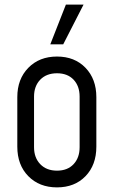

<svg xmlns="http://www.w3.org/2000/svg" viewBox="-20 -800 494 832"><path d="M227 12Q150.5 12 102.8 -36.5Q55 -85 55 -164.5V-379Q55 -457.5 102.8 -506.2Q150.5 -555 227 -555Q303.5 -555 350.5 -506.2Q397.5 -457.5 397.5 -379V-164.5Q397.5 -85 350.5 -36.5Q303.5 12 227 12ZM227 -60.5Q272.5 -60.5 298.8 -88.5Q325 -116.5 325 -162V-381.5Q325 -427 298.8 -454.8Q272.5 -482.5 227 -482.5Q181.5 -482.5 154.5 -454.8Q127.5 -427 127.5 -381.5V-162Q127.5 -116.5 154.5 -88.5Q181.5 -60.5 227 -60.5ZM198 -608 265.5 -780H342L254 -608Z"/></svg>

Font: Mohave
Style: Regular
Weight: 400
Designer: Gumpita Rahayu
Foundry: Tokotype
Version: Version 2.003; ttfautohint (v1.8.3)